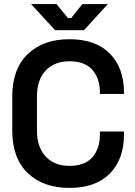

<svg xmlns="http://www.w3.org/2000/svg" viewBox="-20 -906 659 940"><path d="M40 -267V-433Q40 -569 116 -641.5Q192 -714 320 -714Q448 -714 517.5 -644Q587 -574 587 -452V-446H469V-455Q469 -521 432.5 -563.5Q396 -606 320 -606Q246 -606 203.5 -560.5Q161 -515 161 -435V-265Q161 -186 203.5 -140Q246 -94 320 -94Q396 -94 432.5 -136.5Q469 -179 469 -245V-262H587V-248Q587 -126 517.5 -56Q448 14 320 14Q192 14 116 -58.5Q40 -131 40 -267ZM250 -758 132 -886H257L312 -818H329L383 -886H508L391 -758Z"/></svg>

Font: Space Grotesk Frontify SemiBold
Style: Regular
Weight: 600
Designer: Florian Karsten
Version: Version 2.000